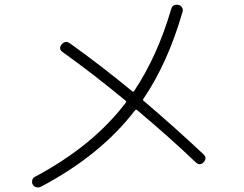

<svg xmlns="http://www.w3.org/2000/svg" viewBox="-20 -766 1040 820"><path d="M155.3 31.2Q146.5 36.1 135.7 33.7Q125 31.2 120.1 22.5Q115.2 14.6 117.7 3.9Q120.1 -6.8 128.9 -10.7Q377 -142.6 517.6 -328.1Q520.5 -332 516.6 -335.9Q377 -451.2 247.1 -543.9Q228.5 -557.6 243.2 -576.2Q258.8 -594.7 278.3 -581.1Q411.1 -486.3 544.9 -376Q548.8 -372.1 552.7 -377Q652.3 -526.4 710.9 -726.6Q717.8 -750 742.2 -745.1Q752 -743.2 757.3 -734.4Q762.7 -725.6 759.8 -715.8Q696.3 -496.1 591.8 -342.8Q588.9 -339.8 592.8 -335.9Q721.7 -226.6 848.6 -107.4Q866.2 -90.8 849.6 -73.2Q834 -56.6 816.4 -72.3Q706.1 -177.7 565.4 -295.9Q561.5 -299.8 556.6 -294.9Q410.2 -103.5 155.3 31.2Z"/></svg>

Font: Rounded-L Mgen+ 1mn light
Style: Regular
Weight: 200
Designer: [Source Han Sans]
Ryoko NISHIZUKA  (kana & ideographs); Paul D. Hunt (Latin, Greek & Cyrillic); Wenlong ZHANG  (bopomofo
Version: Version 1.059.20150602